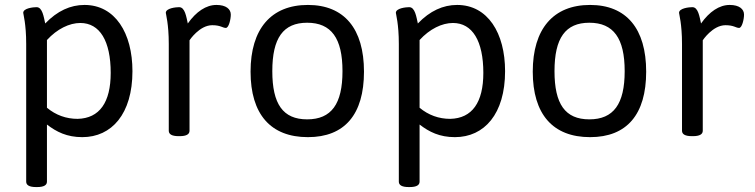

<svg xmlns="http://www.w3.org/2000/svg" viewBox="-20 -549 3056 777"><path d="M322 -529C265 -529 212 -505 163 -454C157 -480 152 -520 128 -520C115 -520 74 -516 74 -497C74 -492 86 -453 86 -371V186C86 200 98 208 126 208H130C158 208 170 200 170 186V-45C209 -15 251 6 313 6C432 6 516 -88 516 -261C516 -415 446 -529 322 -529ZM305 -456C384 -456 428 -383 428 -254C428 -135 383 -70 294 -68C248 -68 206 -83 170 -113V-387C211 -432 261 -456 305 -456Z M856 -529C814 -529 774 -502 740 -454C734 -480 729 -520 705 -520C692 -520 651 -516 651 -497C651 -492 663 -453 663 -371V-20C663 -6 675 2 703 2H707C735 2 747 -6 747 -20V-386C747 -386 787 -447 839 -447C873 -447 881 -436 894 -436C906 -436 914 -471 914 -490C914 -512 895 -529 856 -529Z M1226 -529C1077 -529 994 -432 994 -259C994 -87 1075 6 1226 6C1375 6 1453 -86 1453 -259C1453 -433 1373 -529 1226 -529ZM1223 -457C1321 -457 1366 -394 1366 -261C1366 -128 1321 -66 1223 -66C1125 -66 1082 -128 1082 -261C1082 -395 1126 -457 1223 -457Z M1830 -529C1773 -529 1720 -505 1671 -454C1665 -480 1660 -520 1636 -520C1623 -520 1582 -516 1582 -497C1582 -492 1594 -453 1594 -371V186C1594 200 1606 208 1634 208H1638C1666 208 1678 200 1678 186V-45C1717 -15 1759 6 1821 6C1940 6 2024 -88 2024 -261C2024 -415 1954 -529 1830 -529ZM1813 -456C1892 -456 1936 -383 1936 -254C1936 -135 1891 -70 1802 -68C1756 -68 1714 -83 1678 -113V-387C1719 -432 1769 -456 1813 -456Z M2368 -529C2219 -529 2136 -432 2136 -259C2136 -87 2217 6 2368 6C2517 6 2595 -86 2595 -259C2595 -433 2515 -529 2368 -529ZM2365 -457C2463 -457 2508 -394 2508 -261C2508 -128 2463 -66 2365 -66C2267 -66 2224 -128 2224 -261C2224 -395 2268 -457 2365 -457Z M2933 -529C2891 -529 2851 -502 2817 -454C2811 -480 2806 -520 2782 -520C2769 -520 2728 -516 2728 -497C2728 -492 2740 -453 2740 -371V-20C2740 -6 2752 2 2780 2H2784C2812 2 2824 -6 2824 -20V-386C2824 -386 2864 -447 2916 -447C2950 -447 2958 -436 2971 -436C2983 -436 2991 -471 2991 -490C2991 -512 2972 -529 2933 -529Z"/></svg>

Font: Asap
Style: Regular
Weight: 400
Designer: Pablo Cosgaya
Foundry: Pablo Cosgaya
Version: Version 1.007;PS 001.007;hotconv 1.0.70;makeotf.lib2.5.58329